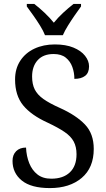

<svg xmlns="http://www.w3.org/2000/svg" viewBox="-20 -951 544 981"><path d="M235 10Q139 10 91.5 -28.5Q44 -67 44 -129Q44 -160 62.5 -178.5Q81 -197 113 -197Q115 -153 129.5 -117Q144 -81 171.5 -59.5Q199 -38 242 -38Q303 -38 337 -70.5Q371 -103 371 -163Q371 -201 356.5 -228Q342 -255 309.5 -277Q277 -299 224 -324Q140 -362 98.5 -412.5Q57 -463 57 -545Q57 -600 83.5 -640.5Q110 -681 156 -702.5Q202 -724 260 -724Q316 -724 355 -708Q394 -692 414.5 -666Q435 -640 435 -612Q435 -579 415 -563.5Q395 -548 360 -548Q360 -580 349.5 -609Q339 -638 316 -656.5Q293 -675 254 -675Q201 -675 172.5 -643.5Q144 -612 144 -560Q144 -521 157.5 -494Q171 -467 202 -445Q233 -423 287 -399Q369 -362 414 -315Q459 -268 459 -190Q459 -94 397.5 -42Q336 10 235 10ZM210 -771Q201 -794 184.5 -820.5Q168 -847 149.5 -873Q131 -899 117 -918V-931H155Q181 -911 207.5 -886Q234 -861 255 -835Q276 -861 303 -886Q330 -911 356 -931H394V-918Q380 -899 362 -873Q344 -847 327.5 -820.5Q311 -794 301 -771Z"/></svg>

Font: Noto Serif Tamil SemiCondensed
Style: Regular
Weight: 400
Width: 4
Designer: Indian Type Foundry, Tom Grace, and the Monotype Design Team
Foundry: Monotype Imaging Inc.
Version: Version 2.004; ttfautohint (v1.8.4.7-5d5b)